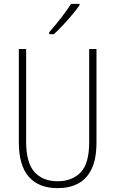

<svg xmlns="http://www.w3.org/2000/svg" viewBox="-20 -969 600 999"><path d="M482 -228Q482 -142 456.5 -89.5Q431 -37 385.5 -13.5Q340 10 280 10Q182 10 130 -49Q78 -108 78 -229V-714H116V-231Q116 -123 159 -74.5Q202 -26 280 -26Q355 -26 399.5 -72Q444 -118 444 -229V-714H482ZM394 -942Q378 -919 354.5 -891Q331 -863 306 -836.5Q281 -810 260 -791H236V-801Q268 -838 297.5 -875.5Q327 -913 350 -949H394Z"/></svg>

Font: Noto Sans Arabic Cond ExtLt
Style: Regular
Weight: 200
Width: 3
Designer: Monotype Design Team, Nadine Chahine, Nizar Qandah and Khaled Hosny
Foundry: Monotype Imaging Inc.
Version: Version 2.012; ttfautohint (v1.8.4.7-5d5b)